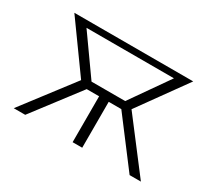

<svg xmlns="http://www.w3.org/2000/svg" viewBox="-107 -702 971 884"><g transform="rotate(30 379.0 -260.0)"><path d="M41 0 245 -267 63 -520H695L513 -267L717 0H657L472 -244H405V0H354V-244H288L102 0ZM290 -285H469L611 -488H146Z"/></g></svg>

Font: Raleway-v4020 Light
Style: Regular
Weight: 300
Designer: Matt McInerney, Pablo Impallari, Rodrigo Fuenzalida
Foundry: Matt McInerney, Pablo Impallari, Rodrigo Fuenzalida
Version: Version 4.020;PS 004.020;hotconv 1.0.88;makeotf.lib2.5.64775